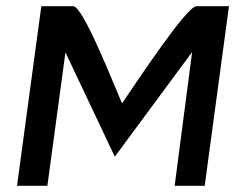

<svg xmlns="http://www.w3.org/2000/svg" viewBox="-20 -600 759 620"><path d="M600.4 -432 544 0H641L719.4 -580H614.4C582.4 -580 421.3 -335 374 -266C345 -333 248.4 -580 216.4 -580H113.4L35 0H133L191.3 -431L350.7 -94Z"/></svg>

Font: Charger
Style: ExBdIt
Weight: 400
Designer: Jasper
Foundry: Cannot Into Space Fonts
Version: Version 0.99